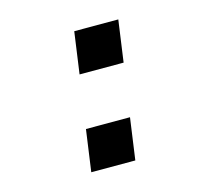

<svg xmlns="http://www.w3.org/2000/svg" viewBox="-81 -605 761 699"><g transform="rotate(-15 300.0 -256.0)"><path d="M181 0 203 -157H369L347 0ZM232 -355 254 -512H420L398 -355Z"/></g></svg>

Font: Chivo Mono
Style: Bold Italic
Weight: 700
Italic angle: -8.05°
Monospace: yes
Version: Version 1.008